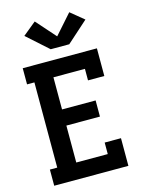

<svg xmlns="http://www.w3.org/2000/svg" viewBox="-142 -1074 885 1160"><g transform="rotate(-15 300.0 -494.5)"><path d="M49 0V-101H95V-634H49V-735H513V-562H411V-634H214V-433H424V-332H214V-101H411V-173H513V0ZM242 -802 109 -921 192 -989 300 -867 408 -989 491 -921 358 -802Z"/></g></svg>

Font: Iosevka Curly Slab Extended
Style: Bold
Weight: 700
Width: 7
Monospace: yes
Designer: Belleve Invis
Foundry: Belleve Invis
Version: Version 11.1.0; ttfautohint (v1.8.3)